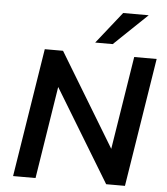

<svg xmlns="http://www.w3.org/2000/svg" viewBox="-61 -993 914 1048"><g transform="rotate(5 396.0 -469.5)"><path d="M50 0 162 -705H262L578 -183H569L652 -705H775L663 0H560L245 -519H255L173 0ZM433 -765 571 -939H711L529 -765Z"/></g></svg>

Font: Nunito Sans 9pt
Style: Bold Italic
Weight: 700
Italic angle: -9°
Version: Version 3.101;gftools[0.9.27]